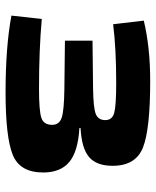

<svg xmlns="http://www.w3.org/2000/svg" viewBox="45 -592 559 689"><g transform="rotate(90 324.5 -247.5)"><path d="M270 -507Q444 -507 509.5 -481Q575 -455 575 -372Q575 -315 544 -288Q513 -261 439 -257V-253Q524 -248 561.5 -216.5Q599 -185 599 -123Q599 -39 535 -13.5Q471 12 312 12Q148 12 36 -9L48 -118Q157 -108 299 -108Q378 -108 403 -116.5Q428 -125 428 -155Q428 -181 402 -189.5Q376 -198 300 -199L126 -201V-300L299 -302Q366 -303 388.5 -311.5Q411 -320 411 -346Q411 -371 384.5 -378Q358 -385 277 -385Q155 -385 67 -374L54 -484Q150 -507 270 -507Z"/></g></svg>

Font: Exo 2 Expanded
Style: Bold
Weight: 700
Width: 7
Designer: Natanael Gama
Version: Version 1.001;PS 001.001;hotconv 1.0.70;makeotf.lib2.5.58329